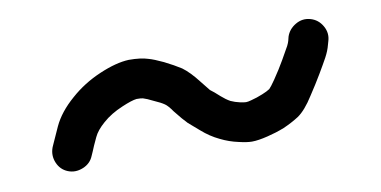

<svg xmlns="http://www.w3.org/2000/svg" viewBox="-37 -467 774 390"><g transform="rotate(-10 349.5 -272.0)"><path d="M78 -165C88 -161 98.3 -161.2 109 -165.5C119.7 -169.8 127 -177 131 -187L135 -196C137 -201.3 141 -210.3 147 -223C151 -231.7 158.3 -240.7 169 -250C180.3 -260 194 -268.3 210 -275C224 -281 234.3 -284.3 241 -285C247 -285 251.3 -284.7 254 -284C258.7 -282.7 265.7 -279.7 275 -275C284.3 -271 291.3 -267.3 296 -264C300 -261.3 305 -255.7 311 -247C321 -234.3 329 -225 335 -219C340.3 -214.3 347.7 -208 357 -200C368.3 -190 380.3 -182 393 -176C405 -170 417.3 -165.7 430 -163C441.3 -160.3 450.3 -159 457 -159C465.7 -159 476.7 -160.7 490 -164C501.3 -166.7 513 -170.3 525 -175C537 -180.3 547.7 -186 557 -192C567.7 -199.3 578.7 -212 590 -230C599.3 -244 607.8 -257.5 615.5 -270.5C623.2 -283.5 629 -293.7 633 -301C637.7 -309.7 641 -318 643 -326L645 -333C648.3 -343.7 647.2 -354 641.5 -364C635.8 -374 627.7 -380.5 617 -383.5C606.3 -386.5 596.2 -385.2 586.5 -379.5C576.8 -373.8 570.3 -366 567 -356L565 -348C564.3 -345.3 563 -342 561 -338C557.7 -332 552.7 -323.2 546 -311.5C539.3 -299.8 531.7 -287.7 523 -275C517 -266.3 512.7 -260.7 510 -258C506 -255.3 500.7 -252.7 494 -250C486 -246.7 478 -244 470 -242C465.3 -240.7 461.7 -240 459 -240C456.3 -240 452 -240.7 446 -242C440 -243.3 434 -245.3 428 -248C422 -251.3 416 -255.7 410 -261C402 -268.3 395.7 -273.7 391 -277L375 -297C363.7 -311.7 353 -322.7 343 -330C333.7 -336 322.3 -342.3 309 -349C296.3 -355 286.3 -359 279 -361C269 -364.3 255.7 -366 239 -366C221.7 -365.3 201.3 -360 178 -350C154.7 -340 134 -327 116 -311C96.7 -294.3 82.7 -276.7 74 -258C67.3 -243.3 62.7 -233 60 -227L56 -218C52 -207.3 52.2 -196.8 56.5 -186.5C60.8 -176.2 68 -169 78 -165Z"/></g></svg>

Font: Ruji's Handwriting Font v.2.0
Style: Medium
Weight: 500
Version: Version 2.0